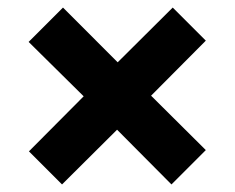

<svg xmlns="http://www.w3.org/2000/svg" viewBox="-20 -589 615 503"><path d="M142.5 -105.8 55.8 -192.5 199.2 -336.7 55 -479.2 145 -569.2 288.3 -425.8 432.5 -569.2 519.2 -482.5 375.8 -338.3 519.2 -195.8 429.2 -105.8 286.7 -249.2Z"/></svg>

Font: Funnel Display ExtraBold
Style: Regular
Weight: 800
Designer: NORD ID, Kristian Moeller
Foundry: Dicotype
Version: Version 1.000